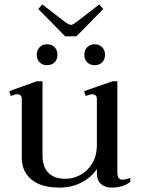

<svg xmlns="http://www.w3.org/2000/svg" viewBox="-20 -842 644 872"><path d="M276 -677 154 -801 172 -822 273 -744Q294 -729 302 -729Q309 -729 318 -735.5Q327 -742 330 -744L431 -822L449 -801L327 -677ZM147 -593Q147 -614 160 -627.5Q173 -641 193 -641Q215 -641 228 -627.5Q241 -614 241 -593Q241 -572 228 -559Q215 -546 193 -546Q173 -546 160 -559Q147 -572 147 -593ZM457 -593Q457 -572 444 -559Q431 -546 410 -546Q389 -546 376 -559Q363 -572 363 -593Q363 -614 376 -627.5Q389 -641 410 -641Q431 -641 444 -627.5Q457 -614 457 -593ZM572 -34V-17Q541 10 487 10Q457 10 438.5 -6.5Q420 -23 420 -55V-75Q398 -39 352.5 -14.5Q307 10 250 10Q167 10 123 -26.5Q79 -63 79 -125V-393Q79 -404 73 -409Q67 -414 59 -414Q49 -414 29 -406L22 -428L147 -473H173V-137Q173 -84 200 -57Q227 -30 277 -30Q312 -30 345 -47.5Q378 -65 399 -100Q420 -135 420 -184V-393Q420 -404 413.5 -409Q407 -414 399 -414Q391 -414 369 -406L362 -428L491 -473H513V-58Q513 -26 536 -26Q550 -26 572 -34Z"/></svg>

Font: TavirajRegular
Style: Regular
Weight: 400
Designer: Katatrad Team
Foundry: CadsonDemak
Version: Version 1.000